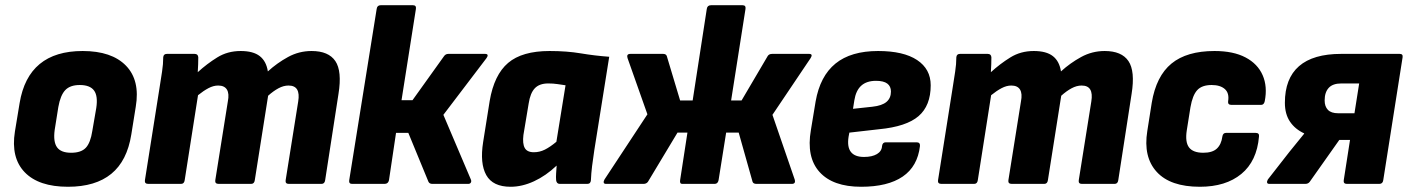

<svg xmlns="http://www.w3.org/2000/svg" viewBox="-20 -703 5382 734"><path d="M240 11Q128 11 74.5 -44.5Q21 -100 37 -200L55 -309Q88 -508 296 -508Q407 -508 461.5 -452Q516 -396 499 -295L482 -189Q466 -88 405.5 -38.5Q345 11 240 11ZM252 -119Q290 -119 308 -138Q326 -157 333 -203L348 -290Q355 -336 339.5 -357Q324 -378 285 -378Q248 -378 229.5 -358.5Q211 -339 203 -294L189 -206Q183 -161 198 -140Q213 -119 252 -119Z M547 0Q532 0 534 -14L590 -368Q595 -400 599.5 -429Q604 -458 604 -484Q605 -497 618 -497H724Q737 -497 738 -484Q738 -471 737.5 -457Q737 -443 736 -427Q771 -459 810.5 -483.5Q850 -508 900 -508Q948 -508 973 -488.5Q998 -469 1004 -430Q1039 -462 1081 -485Q1123 -508 1171 -508Q1236 -508 1262 -469.5Q1288 -431 1274 -344L1223 -14Q1221 0 1209 0H1084Q1070 0 1072 -14L1120 -315Q1125 -345 1116 -360.5Q1107 -376 1083 -376Q1064 -376 1044.5 -365.5Q1025 -355 1005 -337L954 -14Q952 0 940 0H816Q801 0 803 -14L851 -315Q857 -345 847.5 -360.5Q838 -376 814 -376Q796 -376 777 -366Q758 -356 737 -339L686 -14Q684 0 672 0Z M1834 -497Q1843 -497 1844 -492.5Q1845 -488 1840 -481L1675 -264L1780 -17Q1783 -10 1780 -5Q1777 0 1770 0H1633Q1622 0 1618 -8L1541 -195H1494L1467 -14Q1464 0 1450 0H1326Q1313 0 1315 -14L1420 -669Q1422 -683 1435 -683H1559Q1572 -683 1570 -669L1515 -320H1557L1678 -489Q1684 -497 1694 -497Z M1932 11Q1864 11 1839 -33.5Q1814 -78 1827 -160L1852 -317Q1869 -417 1922.5 -462.5Q1976 -508 2081 -508Q2147 -508 2200.5 -499Q2254 -490 2309 -486L2252 -129Q2247 -96 2243.5 -68Q2240 -40 2239 -14Q2238 0 2225 0H2120Q2108 0 2106 -14Q2105 -26 2106 -40.5Q2107 -55 2108 -70Q2067 -31 2021.5 -10Q1976 11 1932 11ZM2021 -121Q2043 -121 2063 -131Q2083 -141 2107 -161L2142 -377Q2128 -379 2111.5 -381.5Q2095 -384 2076 -384Q2042 -384 2024.5 -365.5Q2007 -347 2001 -307L1981 -187Q1977 -154 1986 -137.5Q1995 -121 2021 -121Z M2297 0Q2289 0 2288 -5Q2287 -10 2291 -17L2455 -266L2379 -481Q2374 -497 2390 -497H2515Q2526 -497 2529 -489L2580 -319H2628L2682 -669Q2684 -683 2698 -683H2819Q2832 -683 2830 -669L2775 -319H2815L2915 -489Q2920 -497 2932 -497H3073Q3089 -497 3079 -481L2933 -264L3018 -17Q3023 0 3007 0H2872Q2860 0 2857 -8L2804 -196H2756L2727 -14Q2724 0 2712 0H2588Q2578 0 2580 -14L2608 -196H2570L2457 -8Q2451 0 2440 0Z M3272 11Q3164 11 3113 -45.5Q3062 -102 3080 -206L3098 -315Q3115 -412 3174 -460Q3233 -508 3337 -508Q3434 -508 3486 -473.5Q3538 -439 3538 -377Q3538 -299 3491.5 -259Q3445 -219 3341 -209L3227 -196L3224 -180Q3218 -141 3233 -122Q3248 -103 3283 -103Q3314 -103 3332.5 -114Q3351 -125 3352 -145Q3354 -159 3366 -159H3484Q3498 -159 3497 -145Q3488 -67 3431 -28Q3374 11 3272 11ZM3241 -287 3315 -295Q3352 -299 3369 -313.5Q3386 -328 3386 -353Q3386 -373 3372 -383.5Q3358 -394 3329 -394Q3293 -394 3272.5 -375.5Q3252 -357 3246 -319Z M3579 0Q3564 0 3566 -14L3622 -368Q3627 -400 3631.5 -429Q3636 -458 3636 -484Q3637 -497 3650 -497H3756Q3769 -497 3770 -484Q3770 -471 3769.5 -457Q3769 -443 3768 -427Q3803 -459 3842.5 -483.5Q3882 -508 3932 -508Q3980 -508 4005 -488.5Q4030 -469 4036 -430Q4071 -462 4113 -485Q4155 -508 4203 -508Q4268 -508 4294 -469.5Q4320 -431 4306 -344L4255 -14Q4253 0 4241 0H4116Q4102 0 4104 -14L4152 -315Q4157 -345 4148 -360.5Q4139 -376 4115 -376Q4096 -376 4076.5 -365.5Q4057 -355 4037 -337L3986 -14Q3984 0 3972 0H3848Q3833 0 3835 -14L3883 -315Q3889 -345 3879.5 -360.5Q3870 -376 3846 -376Q3828 -376 3809 -366Q3790 -356 3769 -339L3718 -14Q3716 0 3704 0Z M4567 11Q4454 11 4402 -46Q4350 -103 4366 -202L4383 -310Q4400 -412 4458.5 -460Q4517 -508 4623 -508Q4695 -508 4741.5 -483.5Q4788 -459 4807 -415.5Q4826 -372 4815 -316Q4812 -302 4801 -302H4688Q4673 -302 4675 -316Q4680 -347 4662.5 -362.5Q4645 -378 4612 -378Q4575 -378 4557 -358.5Q4539 -339 4531 -293L4517 -205Q4510 -160 4525.5 -139.5Q4541 -119 4580 -119Q4615 -119 4632 -135Q4649 -151 4653 -181Q4655 -195 4667 -195H4780Q4795 -195 4793 -181Q4785 -87 4725.5 -38Q4666 11 4567 11Z M4833 0Q4825 0 4824 -5Q4823 -10 4827 -17L4909 -122Q4923 -139 4937 -156.5Q4951 -174 4965 -191L4966 -193Q4931 -209 4911.5 -238Q4892 -267 4892 -310Q4892 -403 4946 -450Q5000 -497 5107 -497H5331Q5344 -497 5342 -484L5268 -14Q5266 0 5253 0H5129Q5115 0 5117 -14L5141 -168H5100L4987 -8Q4981 0 4970 0ZM5096 -270H5158L5176 -384H5108Q5075 -384 5059.5 -367Q5044 -350 5044 -319Q5044 -296 5056.5 -283Q5069 -270 5096 -270Z"/></svg>

Font: Sofia Sans Semi Condensed Black
Style: Italic
Weight: 900
Italic angle: -9°
Version: Version 4.100